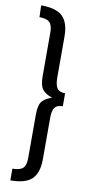

<svg xmlns="http://www.w3.org/2000/svg" viewBox="-105 -874 476 1048"><g transform="rotate(10 132.5 -350.0)"><path d="M189 -689V-463Q189 -421 201.5 -403Q214 -385 246 -385V-313Q214 -313 201.5 -296Q189 -279 189 -237V-11Q189 66 153.5 100.5Q118 135 34 135V70Q76 70 92.5 54Q109 38 109 -2V-243Q109 -294 125 -315Q141 -336 180 -349Q141 -362 125 -384Q109 -406 109 -457V-698Q109 -738 92.5 -754Q76 -770 36 -770L34 -835Q118 -835 153.5 -800.5Q189 -766 189 -689Z"/></g></svg>

Font: Fira Sans Extra Condensed
Style: Regular
Weight: 400
Width: 1
Designer: Carrois Corporate & Edenspiekermann AG
Foundry: Carrois Corporate GbR & Edenspiekermann AG
Version: Version 4.203